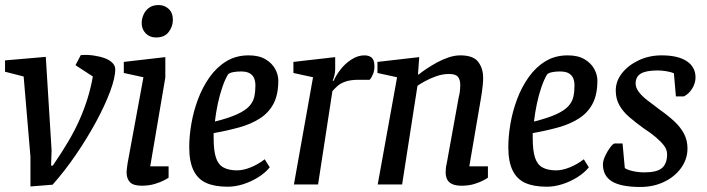

<svg xmlns="http://www.w3.org/2000/svg" viewBox="-21 -733 2809 763"><path d="M100 8V-110L73 -429L-1 -448V-493L161 -507L184 -136L182 -75H189Q224 -126 250.5 -171Q277 -216 295.5 -258Q314 -300 327 -342Q340 -384 348 -429L279 -474L300 -514Q326 -516 350.5 -512.5Q375 -509 394.5 -502Q414 -495 425.5 -483.5Q437 -472 437 -458Q437 -424 416.5 -369Q396 -314 360.5 -248.5Q325 -183 280.5 -118Q236 -53 188 1Z M542 5Q509 5 495.5 -9Q482 -23 482 -49Q482 -55 483.5 -65.5Q485 -76 486 -84L549 -426L471 -443V-487L636 -506V-425L576 -72H649V-27Q647 -25 632 -17Q617 -9 594 -2Q571 5 542 5ZM599 -584Q574 -584 558 -600.5Q542 -617 542 -641Q542 -658 549.5 -675Q557 -692 572 -702.5Q587 -713 609 -713Q633 -713 649.5 -697.5Q666 -682 666 -654Q666 -628 649.5 -606Q633 -584 599 -584Z M884 9Q832 9 798.5 -6Q765 -21 748 -56Q731 -91 731 -148Q731 -192 739.5 -241.5Q748 -291 766 -339Q784 -387 812 -426.5Q840 -466 878.5 -489.5Q917 -513 967 -513Q1008 -513 1034 -497.5Q1060 -482 1072.5 -459Q1085 -436 1085 -413Q1085 -357 1066 -321Q1047 -285 1012 -262.5Q977 -240 930.5 -227Q884 -214 828 -204V-184Q828 -135 837 -107Q846 -79 867 -67.5Q888 -56 921 -56Q946 -56 975.5 -68Q1005 -80 1031 -100L1051 -68Q1033 -46 1005 -28.5Q977 -11 945.5 -1Q914 9 884 9ZM833 -250Q889 -264 921.5 -279Q954 -294 969.5 -311Q985 -328 989.5 -348.5Q994 -369 994 -393Q994 -408 989.5 -420.5Q985 -433 972.5 -441Q960 -449 936 -449Q918 -449 904 -446Q890 -443 885 -437Q873 -417 862.5 -386.5Q852 -356 844.5 -320.5Q837 -285 833 -250Z M1147 0 1223 -426 1145 -443V-487L1311 -506V-457Q1311 -447 1308 -434Q1305 -421 1301 -412H1305Q1314 -433 1332 -456.5Q1350 -480 1375.5 -496.5Q1401 -513 1427 -513Q1446 -513 1456.5 -503.5Q1467 -494 1467 -469Q1467 -452 1461 -437.5Q1455 -423 1448 -416H1405Q1373 -416 1352.5 -409Q1332 -402 1320 -391Q1308 -380 1300 -371L1243 0Z M1814 5Q1790 5 1776 -1.5Q1762 -8 1756 -20Q1750 -32 1750 -49Q1750 -57 1751 -66Q1752 -75 1754 -82L1802 -347Q1805 -357 1806.5 -370Q1808 -383 1808 -396Q1808 -416 1799 -427.5Q1790 -439 1763 -439Q1737 -439 1711 -429.5Q1685 -420 1665.5 -409Q1646 -398 1638 -392L1577 0H1480L1557 -426L1479 -443V-487L1645 -506L1640 -437H1643Q1655 -447 1674.5 -460Q1694 -473 1716 -485Q1738 -497 1762 -505Q1786 -513 1808 -513Q1860 -513 1879.5 -487Q1899 -461 1899 -424Q1899 -411 1897.5 -395.5Q1896 -380 1894 -366Q1892 -352 1890 -341L1844 -72H1918V-27Q1916 -25 1901.5 -17Q1887 -9 1864.5 -2Q1842 5 1814 5Z M2152 9Q2100 9 2066.5 -6Q2033 -21 2016 -56Q1999 -91 1999 -148Q1999 -192 2007.5 -241.5Q2016 -291 2034 -339Q2052 -387 2080 -426.5Q2108 -466 2146.5 -489.5Q2185 -513 2235 -513Q2276 -513 2302 -497.5Q2328 -482 2340.5 -459Q2353 -436 2353 -413Q2353 -357 2334 -321Q2315 -285 2280 -262.5Q2245 -240 2198.5 -227Q2152 -214 2096 -204V-184Q2096 -135 2105 -107Q2114 -79 2135 -67.5Q2156 -56 2189 -56Q2214 -56 2243.5 -68Q2273 -80 2299 -100L2319 -68Q2301 -46 2273 -28.5Q2245 -11 2213.5 -1Q2182 9 2152 9ZM2101 -250Q2157 -264 2189.5 -279Q2222 -294 2237.5 -311Q2253 -328 2257.5 -348.5Q2262 -369 2262 -393Q2262 -408 2257.5 -420.5Q2253 -433 2240.5 -441Q2228 -449 2204 -449Q2186 -449 2172 -446Q2158 -443 2153 -437Q2141 -417 2130.5 -386.5Q2120 -356 2112.5 -320.5Q2105 -285 2101 -250Z M2524 10Q2447 10 2411 -12Q2375 -34 2375 -80Q2375 -94 2384 -113.5Q2393 -133 2404.5 -148Q2416 -163 2422 -163H2453L2462 -65Q2472 -58 2494 -53Q2516 -48 2539 -48Q2590 -48 2610 -65.5Q2630 -83 2630 -120Q2630 -138 2618 -154Q2606 -170 2585.5 -187.5Q2565 -205 2537 -223Q2505 -246 2479.5 -268Q2454 -290 2440 -315.5Q2426 -341 2426 -373Q2426 -411 2451 -442.5Q2476 -474 2517.5 -493.5Q2559 -513 2608 -513Q2673 -513 2708 -490Q2743 -467 2743 -425Q2743 -403 2730 -381.5Q2717 -360 2697 -350H2665L2657 -442Q2645 -447 2627 -450Q2609 -453 2593 -453Q2546 -453 2525.5 -440.5Q2505 -428 2505 -401Q2505 -385 2517 -368.5Q2529 -352 2551 -335Q2573 -318 2601 -297Q2635 -273 2659.5 -250Q2684 -227 2697.5 -201Q2711 -175 2711 -143Q2711 -101 2686 -66Q2661 -31 2618.5 -10.5Q2576 10 2524 10Z"/></svg>

Font: Faustina Medium
Style: Italic
Weight: 500
Italic angle: -8°
Designer: Alfonso Garcia
Foundry: http://www.omnibus-type.com
Version: Version 1.200